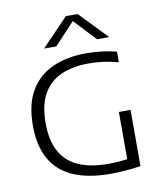

<svg xmlns="http://www.w3.org/2000/svg" viewBox="-88 -872 804 947"><g transform="rotate(-10 314.0 -398.0)"><path d="M389 4.5Q278.5 4.5 203.5 -28Q128.5 -60.5 90.5 -127.2Q52.5 -194 52.5 -296.5Q52.5 -403 92.8 -470.5Q133 -538 205 -570Q277 -602 372.5 -602Q413 -602 451.8 -597.2Q490.5 -592.5 524.5 -583.5V-530.5Q483.5 -541.5 447.5 -546Q411.5 -550.5 376 -550.5Q297 -550.5 239 -525.2Q181 -500 148.8 -444.2Q116.5 -388.5 116.5 -297Q116.5 -210.5 146.8 -155Q177 -99.5 236.8 -72.8Q296.5 -46 386 -46Q417.5 -46 449.8 -48.8Q482 -51.5 508.5 -56.5L482 -29.5V-289H540.5V-7.5Q501.5 -1.5 463.2 1.5Q425 4.5 389 4.5ZM173 -661 306.5 -800H365.5L499 -661H438L327 -779.5H345L234 -661Z"/></g></svg>

Font: Encode Sans SC SemiExpanded Light
Style: Regular
Weight: 300
Width: 6
Designer: Multiple Designers
Foundry: Impallari Type
Version: Version 3.002